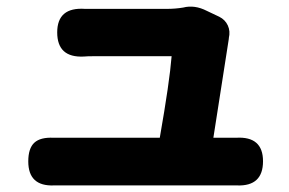

<svg xmlns="http://www.w3.org/2000/svg" viewBox="-20 -544 879 584"><path d="M701 20Q688 20 675 20H423H171Q158 20 144 20Q66 23 66 -53Q66 -93 84.5 -110Q103 -127 143 -125Q157 -125 171 -125H466Q496 -296 502 -373H263Q245 -373 235 -372Q154 -368 154 -445.5Q154 -523 239 -517Q251 -517 262 -517H487Q513 -517 537 -521Q572 -530 609 -511L647 -493Q665 -484 673 -466.5Q681 -449 676 -428Q676 -427 676 -426Q653 -276 629 -125H673Q686 -125 698 -125Q780 -130 780 -53.5Q780 23 701 20Z"/></svg>

Font: GenSenRounded TW H
Style: Regular
Weight: 900
Version: Version 1.501;PS 1;hotconv 16.6.51;makeotf.lib2.5.65220